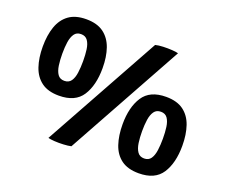

<svg xmlns="http://www.w3.org/2000/svg" viewBox="-110 -817 1170 997"><g transform="rotate(20 475.0 -318.5)"><path d="M738.5 12.5Q678 12.5 641.8 -14.2Q605.5 -41 589.5 -88.8Q573.5 -136.5 573.5 -199Q573.5 -293 611.2 -351.2Q649 -409.5 738.5 -409.5Q798.5 -409.5 834.8 -382.8Q871 -356 887.2 -308.8Q903.5 -261.5 903.5 -199Q903.5 -104 865.8 -45.8Q828 12.5 738.5 12.5ZM211 -224.5Q151 -224.5 114.8 -251.2Q78.5 -278 62.2 -325.8Q46 -373.5 46 -436Q46 -499 62.5 -546.2Q79 -593.5 115.2 -620Q151.5 -646.5 211 -646.5Q271 -646.5 307.2 -619.8Q343.5 -593 360 -545.8Q376.5 -498.5 376.5 -436Q376.5 -341 338.8 -282.8Q301 -224.5 211 -224.5ZM211.5 -306.5Q236 -306.5 248.5 -324.2Q261 -342 265 -371.5Q269 -401 269 -436Q269 -471 265 -500Q261 -529 248.5 -546.8Q236 -564.5 211.5 -564.5Q187 -564.5 174.8 -546.8Q162.5 -529 158.2 -500Q154 -471 154 -436Q154 -401 158.2 -371.5Q162.5 -342 174.8 -324.2Q187 -306.5 211.5 -306.5ZM739 -69.5Q763.5 -69.5 775.8 -87.5Q788 -105.5 792 -135Q796 -164.5 796 -199Q796 -234 792 -263Q788 -292 775.8 -309.8Q763.5 -327.5 739 -327.5Q714.5 -327.5 702 -309.8Q689.5 -292 685.2 -263Q681 -234 681 -199Q681 -164.5 685.2 -135Q689.5 -105.5 702 -87.5Q714.5 -69.5 739 -69.5ZM591.5 -643Q608.5 -647.5 634.2 -648.5Q660 -649.5 683.8 -648Q707.5 -646.5 718 -643L363 0Q346 4 320.2 5.2Q294.5 6.5 271 5Q247.5 3.5 236 0Z"/></g></svg>

Font: Signika Light SemiBold
Style: Regular
Weight: 600
Version: Version 2.003;gftools[0.9.32]